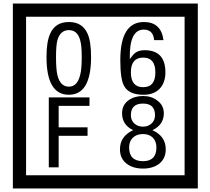

<svg xmlns="http://www.w3.org/2000/svg" viewBox="-20 -980 1195 1090"><path d="M1103 90H53V-960H1103ZM1028 15V-885H128V15ZM497 -656Q497 -442 371 -442Q244 -442 244 -656Q244 -744 265 -789Q294 -855 371 -855Q448 -855 477 -789Q497 -745 497 -656ZM444 -656Q444 -723 435 -752Q420 -809 371 -809Q322 -809 306 -752Q298 -723 298 -656Q298 -587 306 -553Q322 -488 371 -488Q419 -488 435 -554Q444 -587 444 -656ZM919 -569Q919 -511 886.5 -476.5Q854 -442 795 -442Q711 -442 684 -493Q663 -531 663 -639Q663 -855 797 -855Q895 -855 908 -752H855Q850 -812 796 -812Q713 -812 717 -645Q738 -673 748 -680Q768 -695 801 -695Q919 -695 919 -569ZM862 -569Q862 -653 793 -653Q723 -653 723 -569Q723 -485 793 -485Q862 -485 862 -569ZM488 -379H313V-257H477V-209H313V-30H257V-427H488ZM921 -132Q921 -79 882 -49Q846 -23 792 -23Q737 -23 701 -49Q661 -79 661 -132Q661 -207 736 -241Q673 -271 673 -337Q673 -384 710 -411Q744 -435 792 -435Q839 -435 872 -410Q910 -383 910 -337Q910 -271 845 -241Q921 -207 921 -132ZM860 -326Q860 -392 792 -392Q723 -392 723 -326Q723 -297 742.5 -279Q762 -261 792 -261Q821 -261 840.5 -279Q860 -297 860 -326ZM868 -143Q868 -178 847.5 -198.5Q827 -219 792 -219Q756 -219 734.5 -198.5Q713 -178 713 -143Q713 -65 792 -65Q868 -65 868 -143Z"/></svg>

Font: Unicode BMP Fallback SIL
Style: Regular
Weight: 400
Foundry: NRSI, SIL International
Version: Version 5.1 Based on Unicode 5.1